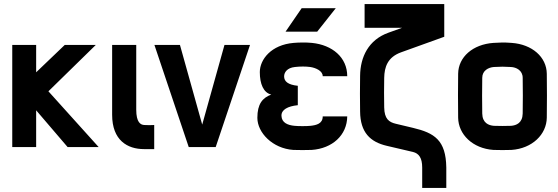

<svg xmlns="http://www.w3.org/2000/svg" viewBox="-20 -720 2730 940"><path d="M40 -500V0H157V-180L311 0H463L217 -273L449 -500H297L157 -366V-500Z M685 10H735V-108C719 -107 705 -107 686 -108C668 -109 647 -121 647 -183V-500H529V-158C529 -33 604 10 685 10Z M1204 -500H1079L970 -110L861 -500H736L904 0H1036Z M1252 -367C1252 -309 1270 -266 1308 -257C1265 -241 1240 -211 1240 -143C1240 -71 1314 7 1416 14C1434 15 1488 15 1506 14C1607 7 1679 -58 1680 -150H1560C1560 -114 1528 -107 1500 -104C1482 -102 1440 -102 1422 -104C1389 -107 1359 -119 1358 -153C1357 -183 1389 -200 1438 -205V-300C1389 -305 1371 -322 1371 -346C1371 -365 1385 -388 1424 -392C1451 -395 1476 -395 1499 -392C1526 -388 1560 -373 1560 -347H1680C1680 -439 1607 -500 1507 -510C1478 -513 1441 -512 1418 -510C1308 -501 1252 -429 1252 -367ZM1378 -565H1533L1624 -680H1457Z M1765 -700V-584H1949L1882 -560C1784 -525 1744 -441 1743 -349C1742 -269 1742 -254 1743 -174C1744 -72 1792 -25 1874 -6L2002 24C2030 31 2047 52 2047 100V200H2165V100C2163 -34 2107 -69 2002 -94L1918 -114C1884 -122 1862 -138 1861 -194C1860 -252 1860 -281 1861 -339C1862 -391 1877 -440 1944 -464L2155 -540V-700Z M2481 -392C2508 -391 2539 -375 2539 -339C2540 -259 2540 -244 2539 -164C2538 -118 2508 -106 2482 -104C2464 -103 2416 -103 2398 -104C2372 -106 2342 -118 2341 -164C2340 -240 2340 -263 2341 -339C2341 -375 2372 -390 2398 -392C2437 -394 2444 -394 2481 -392ZM2223 -144C2224 -62 2294 7 2396 14C2414 15 2466 15 2484 14C2586 7 2656 -62 2657 -144C2658 -224 2658 -279 2657 -359C2656 -441 2585 -503 2485 -510C2446 -513 2431 -512 2396 -510C2295 -503 2224 -441 2223 -359C2222 -283 2222 -230 2223 -144Z"/></svg>

Font: Fervojo
Style: Bold
Weight: 700
Designer: kohakuno
Version: ver.1.0